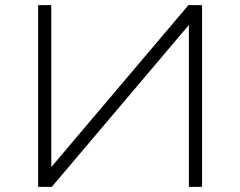

<svg xmlns="http://www.w3.org/2000/svg" viewBox="-20 -725 932 745"><path d="M128 0V-705H179V-78H180L711 -705H764V0H713V-627H712L181 0Z"/></svg>

Font: Nunito Sans 7pt SemiExpanded ExtraLight
Style: Regular
Weight: 250
Width: 6
Designer: Vernon Adams
Foundry: Vernon Adams
Version: Version 3.101;gftools[0.9.27]